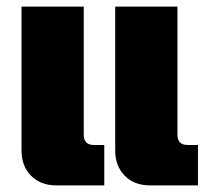

<svg xmlns="http://www.w3.org/2000/svg" viewBox="-20 -560 643 580"><path d="M433 0Q385 0 356.5 -29.5Q328 -59 328 -105V-540H516V-153Q516 -122 547 -122H578V0ZM150 0Q102 0 73.5 -29.5Q45 -59 45 -105V-540H233V-153Q233 -122 264 -122H295V0Z"/></svg>

Font: Kanit
Style: Bold
Weight: 700
Designer: Katatrad Team
Foundry: CadsonDemak
Version: Version 2.000; ttfautohint (v1.8.3)